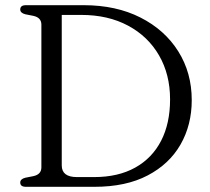

<svg xmlns="http://www.w3.org/2000/svg" viewBox="-20 -720 808 740"><path d="M58 -16.5Q58 -30 77.5 -35L108 -41Q139.5 -47.5 139.5 -75V-625Q139.5 -652.5 108 -659L77.5 -665Q58 -670 58 -683.5Q58 -700 80 -700H302.5Q427.5 -700 521.2 -652.5Q615 -605 667 -522.2Q719 -439.5 719 -334Q719 -238.5 675.8 -163Q632.5 -87.5 549 -43.8Q465.5 0 344 0H80Q58 0 58 -16.5ZM342.5 -37.5Q435.5 -37.5 501 -74Q566.5 -110.5 601 -177.5Q635.5 -244.5 635.5 -337Q635.5 -433 593 -506.5Q550.5 -580 473.5 -621.2Q396.5 -662.5 293 -662.5H218V-82.5Q218 -37.5 276.5 -37.5Z"/></svg>

Font: Fraunces 9pt S050 Light
Style: Regular
Weight: 300
Version: Version 1.000; ttfautohint (v1.8.3)